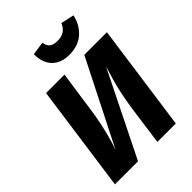

<svg xmlns="http://www.w3.org/2000/svg" viewBox="-261 -1053 1176 1176"><g transform="rotate(-45 326.5 -465.0)"><path d="M454.5 -693.6H650.4L553.4 0H393.7L429.3 -257.7Q438.6 -318.8 448.9 -367.5Q459.2 -416.1 471.6 -460Q484 -503.9 498.1 -548.8L226.1 0H26.2L123.2 -693.6H282.9L246 -437.2Q237.3 -374.5 226.7 -324.5Q216.1 -274.4 204.5 -231.9Q193 -189.4 178.8 -148ZM390.4 -757.9Q338.7 -757.9 304.5 -778.5Q270.3 -799 254.1 -834.5Q237.9 -869.9 238.8 -915L325.4 -927.6Q329.5 -896.2 347.9 -882.9Q366.2 -869.6 398.9 -869.6Q433.6 -869.6 456.7 -884.2Q479.7 -898.9 492.4 -930.3L578.8 -911.6Q563.8 -843.6 516.1 -800.8Q468.3 -757.9 390.4 -757.9Z"/></g></svg>

Font: Fira Sans Variable
Style: Italic
Weight: 397
Italic angle: -8°
Designer: Carrois Corporate & Edenspiekermann AG
Foundry: Carrois Corporate GbR & Edenspiekermann AG
Version: Version 4.202